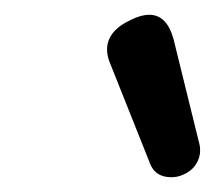

<svg xmlns="http://www.w3.org/2000/svg" viewBox="-20 -790 291 260"><path d="M212 -550Q190 -550 183 -569L128 -707Q125 -715 125 -723Q125 -748 157 -763Q171 -770 182 -770Q206 -770 215 -737L250 -595Q251 -592 251 -586Q251 -576 245 -567Q239 -558 227 -553Q220 -550 212 -550Z"/></svg>

Font: Kodchasan Medium
Style: Italic
Weight: 500
Italic angle: -10°
Version: Version 1.000; ttfautohint (v1.6)